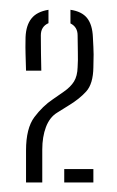

<svg xmlns="http://www.w3.org/2000/svg" viewBox="-20 -822 246 402"><path d="M34.5 -440Q34.5 -454 34.5 -461.2Q34.5 -468.5 34.5 -477.8Q34.5 -487 34.5 -507Q34.5 -553.5 52 -576.8Q69.5 -600 90.5 -614L113.5 -630Q128 -640 135 -651.5Q142 -663 142.5 -681Q143.5 -695.5 143 -713.2Q142.5 -731 142.5 -748Q142.5 -765.5 127.5 -773V-801.5Q151.5 -798 162.5 -784Q173.5 -770 174.5 -744Q175 -731.5 175.5 -724.2Q176 -717 176 -708Q176 -699 175.5 -681Q175 -646.5 160.5 -630.5Q146 -614.5 123.5 -601L99.5 -586Q84 -576.5 76.2 -556Q68.5 -535.5 68.5 -509V-440ZM114.5 -440V-468H175.5V-440ZM34.5 -674Q34 -698 33.5 -709Q33 -720 33.5 -744Q34.5 -769 45.8 -783.2Q57 -797.5 81.5 -801.5V-773.5Q65.5 -766.5 65.5 -748Q65.5 -728.5 65.8 -710.2Q66 -692 66.5 -674Z"/></svg>

Font: Big Shoulders Stencil Text SC Thin
Style: Regular
Weight: 100
Designer: Patric King
Foundry: XO Type Co
Version: Version 2.001